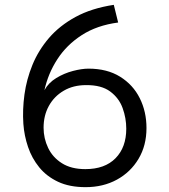

<svg xmlns="http://www.w3.org/2000/svg" viewBox="-20 -762 700 793"><path d="M333.5 11Q267 11 219.8 -11.2Q172.5 -33.5 142 -71Q111.5 -108.5 95.8 -155Q80 -201.5 76.5 -250.5Q72.5 -309 81 -371.5Q89.5 -434 114 -494Q138.5 -554 182.2 -605Q226 -656 292 -692Q358 -728 450 -742L468 -669Q380.5 -657.5 317.8 -617Q255 -576.5 216.8 -517.2Q178.5 -458 163.5 -389.5Q180 -420 212.5 -439.8Q245 -459.5 281.5 -469Q318 -478.5 345.5 -478.5Q422.5 -478.5 476 -445.2Q529.5 -412 557.2 -356.5Q585 -301 585 -233Q585 -161 552.2 -106Q519.5 -51 462.8 -20Q406 11 333.5 11ZM332.5 -63.5Q413 -63.5 457.2 -108.5Q501.5 -153.5 501.5 -230.5Q501.5 -274 486.5 -315.5Q471.5 -357 435.2 -384Q399 -411 335.5 -410.5Q282.5 -410.5 243 -387.2Q203.5 -364 181.8 -324.5Q160 -285 160 -234.5Q160 -190.5 178.8 -151.2Q197.5 -112 235.8 -87.8Q274 -63.5 332.5 -63.5Z"/></svg>

Font: Mooli
Style: Regular
Weight: 400
Designer: Vernon Adams
Foundry: Vernon Adams
Version: Version 1.000; ttfautohint (v1.8.4.7-5d5b);gftools[0.9.33]